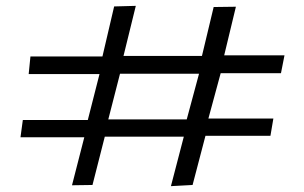

<svg xmlns="http://www.w3.org/2000/svg" viewBox="-20 -646 1040 656"><path d="M564 -10 638 -14 682 -182H904L914 -241H692L734 -396H940L952 -457H746L786 -623L710 -622L670 -455H402L444 -626L370 -624L330 -453H84L78 -393H320L280 -236H58L50 -177H268L226 -13L296 -14L338 -179H608ZM350 -238 390 -394H660L618 -238Z"/></svg>

Font: Inconsolata UltraExpanded
Style: Regular
Weight: 400
Width: 9
Monospace: yes
Designer: Raph Levien, Cyreal, Brenton Simpson
Foundry: Raph Levien, Cyreal, Google
Version: Version 3.100